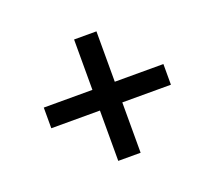

<svg xmlns="http://www.w3.org/2000/svg" viewBox="-89 -685 798 714"><g transform="rotate(-20 310.0 -328.0)"><path d="M73.3 -368.3H546.7V-286.5H73.3ZM354.3 -567.7V-87.3H265.8V-567.7Z"/></g></svg>

Font: Monaspace Radon Var
Style: Regular
Weight: 400
Designer: Riley Cran and the Lettermatic Team
Version: Version 1.000 (Monaspace Radon Var)